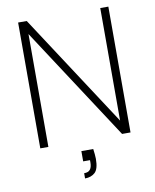

<svg xmlns="http://www.w3.org/2000/svg" viewBox="-97 -773 850 1052"><g transform="rotate(-10 328.0 -247.5)"><path d="M77 0V-700H125L534 -74V-700H579V0H532L122 -628V0ZM290 205V176Q314 176 324 162.5Q334 149 334 124V111H296V54H362Q364 69 365.5 83.5Q367 98 367 109Q367 166 345.5 185.5Q324 205 290 205Z"/></g></svg>

Font: DM Sans 16pt ExtraLight
Style: Regular
Weight: 250
Version: Version 4.004;gftools[0.9.30]